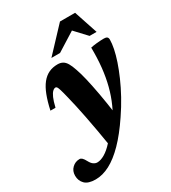

<svg xmlns="http://www.w3.org/2000/svg" viewBox="-279 -790 1040 1165"><g transform="rotate(-30 241.0 -208.0)"><path d="M46.5 -237.5H11Q23.5 -295.5 39.8 -337.5Q56 -379.5 77.5 -406.5Q99 -433.5 126.5 -446.5Q154 -459.5 188.5 -459.5Q209 -459.5 223.8 -451.2Q238.5 -443 249.8 -424Q261 -405 272 -372Q283.5 -340 295 -291Q306.5 -242 318.8 -174.8Q331 -107.5 343 -20L221 150Q208.5 73.5 197.8 12.5Q187 -48.5 177.5 -96.5Q168 -144.5 159.5 -183Q151 -221.5 143 -253.5Q133 -295 127 -314.2Q121 -333.5 116.8 -338.8Q112.5 -344 107.5 -344Q97.5 -344 87 -334Q76.5 -324 66.2 -301Q56 -278 46.5 -237.5ZM275 20 295 25.5Q327.5 -24.5 351 -76.8Q374.5 -129 389.2 -186Q404 -243 410.8 -307.2Q417.5 -371.5 416.5 -445Q433 -449 460.2 -451.8Q487.5 -454.5 510.5 -454.5Q525 -454.5 532 -449Q539 -443.5 539 -430.5Q539 -404.5 531.8 -368.2Q524.5 -332 509.8 -288.2Q495 -244.5 473.5 -195.2Q452 -146 423.5 -94Q395 -42 359.5 10Q301 97 246.5 152.5Q192 208 141 234.8Q90 261.5 41 261.5Q-10.5 261.5 -33.8 238.2Q-57 215 -57 179.5Q-57 146.5 -35.2 125.8Q-13.5 105 16.5 105Q25.5 105 34 113Q42.5 121 53 141Q63.5 160.5 76 168.8Q88.5 177 101 177Q125 177 154.2 159.8Q183.5 142.5 214.8 107.5Q246 72.5 275 20ZM176 -511.5 331.5 -677H437.5L492.5 -511.5H443.5L344.5 -617.5H405.5L236.5 -511.5Z"/></g></svg>

Font: Newsreader 24pt ExtraBold
Style: Italic
Weight: 800
Italic angle: -17°
Designer: Hugues Gentile
Foundry: Production Type
Version: Version 1.003